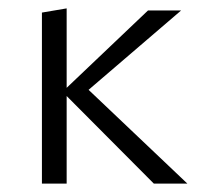

<svg xmlns="http://www.w3.org/2000/svg" viewBox="-20 -438 479 458"><path d="M347 0 129 -219 333 -413H412L166 -202L171 -243L427 0ZM80 0V-408L139 -418V0Z"/></svg>

Font: Ysabeau Office Light
Style: Regular
Weight: 300
Designer: Christian Thalmann (Catharsis Fonts)
Version: Version 2.001;gftools[0.9.30]; featfreeze: tnum,lnum,ss02